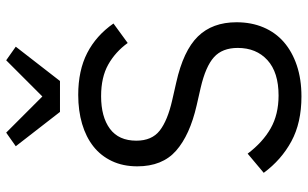

<svg xmlns="http://www.w3.org/2000/svg" viewBox="-207 -776 995 621"><g transform="rotate(-90 290.5 -465.5)"><path d="M289 12Q204 12 144 -20.5Q84 -53 42 -110L104 -162Q141 -113 186 -87.5Q231 -62 292 -62Q367 -62 406.5 -98Q446 -134 446 -194Q446 -244 416 -271Q386 -298 317 -314L260 -327Q164 -349 113.5 -393.5Q63 -438 63 -519Q63 -565 80 -601Q97 -637 127.5 -661Q158 -685 200.5 -697.5Q243 -710 294 -710Q373 -710 429.5 -681Q486 -652 525 -596L462 -550Q433 -590 392 -613Q351 -636 290 -636Q223 -636 184.5 -607.5Q146 -579 146 -522Q146 -472 178.5 -446.5Q211 -421 277 -406L334 -393Q437 -370 483 -323Q529 -276 529 -198Q529 -150 512.5 -111Q496 -72 465 -45Q434 -18 389.5 -3Q345 12 289 12ZM239 -769 128 -912 172 -943 289 -826 406 -943 450 -912 339 -769Z"/></g></svg>

Font: IBM Plex Sans Devanagari
Style: Regular
Weight: 400
Designer: Mike Abbink, Paul van der Laan, Pieter van Rosmalen, Erin McLaughlin
Foundry: Bold Monday
Version: Version 1.1